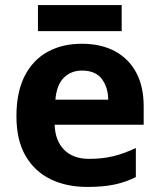

<svg xmlns="http://www.w3.org/2000/svg" viewBox="-20 -729 631 759"><path d="M303 -556Q379 -556 433.5 -527Q488 -498 518 -443Q548 -388 548 -308V-236H196Q198 -173 233.5 -137Q269 -101 332 -101Q385 -101 428 -111.5Q471 -122 517 -144V-29Q477 -9 432.5 0.5Q388 10 325 10Q243 10 180 -20.5Q117 -51 81 -113Q45 -175 45 -269Q45 -365 77.5 -428.5Q110 -492 168 -524Q226 -556 303 -556ZM304 -450Q261 -450 232.5 -422Q204 -394 199 -335H408Q407 -385 382 -417.5Q357 -450 304 -450ZM461 -709V-606H130V-709Z"/></svg>

Font: Noto Sans Balinese
Style: Regular
Weight: 400
Designer: Aditya Bayu, David Williams
Foundry: David Williams
Version: Version 2.003